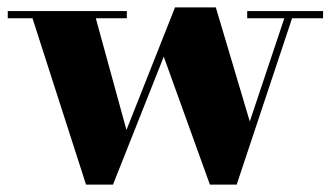

<svg xmlns="http://www.w3.org/2000/svg" viewBox="-20 -490 897 520"><path d="M855 -460V-440.5H771L621 10H548.5L423.5 -336.5L286 10H213L68 -440.5H1V-460H323.5V-440.5H239.5L322.5 -138L454 -470H564.5L656.5 -161L750 -440.5H649.5V-460Z"/></svg>

Font: Bodoni Moda 11pt ExtraBold
Style: Regular
Weight: 800
Designer: Owen Earl
Foundry: indestructible type
Version: Version 2.004